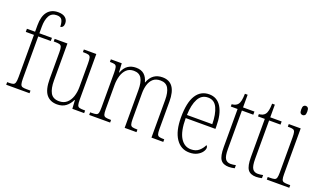

<svg xmlns="http://www.w3.org/2000/svg" viewBox="-77 -1243 2894 1724"><g transform="rotate(20 1370.5 -381.0)"><path d="M28 0V-25H48Q72 -25 85.5 -29.5Q99 -34 104 -51Q109 -68 109 -104V-506H31V-536H109V-598Q109 -684 144.5 -728Q180 -772 245 -772Q290 -772 314 -752Q338 -732 338 -698Q338 -678 329 -666.5Q320 -655 306 -655Q306 -694 293.5 -718Q281 -742 243 -742Q193 -742 171.5 -702.5Q150 -663 150 -599V-536H270V-506H150V-104Q150 -68 155 -51Q160 -34 173 -29.5Q186 -25 211 -25H251V0Z M516 10Q449 10 413 -35.5Q377 -81 377 -184V-439Q377 -473 371.5 -488Q366 -503 351 -507Q336 -511 305 -511H296V-536H418V-184Q418 -106 441.5 -64.5Q465 -23 524 -23Q568 -23 596.5 -48Q625 -73 639 -114.5Q653 -156 653 -205V-429Q653 -467 648.5 -484.5Q644 -502 629 -506.5Q614 -511 582 -511H575V-536H694V-101Q694 -65 699 -49Q704 -33 719 -29Q734 -25 763 -25H773V0H660L655 -81H651Q632 -40 599 -15Q566 10 516 10Z M821 0V-25H834Q864 -25 878.5 -29Q893 -33 897.5 -49Q902 -65 902 -100V-433Q902 -468 897.5 -485Q893 -502 879.5 -506.5Q866 -511 838 -511H833V-536H937L942 -450H945Q963 -498 995 -520.5Q1027 -543 1073 -543Q1122 -543 1150.5 -518Q1179 -493 1191 -446H1193Q1228 -543 1326 -543Q1457 -543 1457 -360V-96Q1457 -63 1462 -48Q1467 -33 1481.5 -29Q1496 -25 1525 -25H1529V0H1416V-361Q1416 -432 1393.5 -471Q1371 -510 1318 -510Q1274 -510 1248.5 -487.5Q1223 -465 1211.5 -427.5Q1200 -390 1200 -345V-99Q1200 -65 1205 -49Q1210 -33 1224.5 -29Q1239 -25 1267 -25H1273V0H1160V-361Q1160 -436 1137.5 -473Q1115 -510 1063 -510Q1021 -510 994.5 -485Q968 -460 955.5 -419Q943 -378 943 -331V-99Q943 -65 948 -49Q953 -33 968.5 -29Q984 -25 1014 -25H1021V0Z M1780 10Q1698 10 1650.5 -61Q1603 -132 1603 -262Q1603 -404 1647 -473.5Q1691 -543 1772 -543Q1848 -543 1888.5 -477Q1929 -411 1929 -294V-270H1645Q1645 -144 1682.5 -83Q1720 -22 1784 -22Q1831 -22 1860 -47.5Q1889 -73 1903 -105Q1914 -99 1914 -82Q1914 -65 1899 -43.5Q1884 -22 1854 -6Q1824 10 1780 10ZM1888 -300Q1887 -395 1860 -453.5Q1833 -512 1772 -512Q1710 -512 1679.5 -455Q1649 -398 1646 -300Z M2158 10Q2103 10 2079 -23Q2055 -56 2055 -142V-506H1990V-528Q2029 -531 2047 -553Q2059 -568 2064 -593Q2069 -618 2070 -657H2096V-536H2205V-506H2096V-139Q2096 -71 2112.5 -46Q2129 -21 2163 -21Q2177 -21 2188 -22.5Q2199 -24 2213 -27V3Q2200 6 2185.5 8Q2171 10 2158 10Z M2418 10Q2363 10 2339 -23Q2315 -56 2315 -142V-506H2250V-528Q2289 -531 2307 -553Q2319 -568 2324 -593Q2329 -618 2330 -657H2356V-536H2465V-506H2356V-139Q2356 -71 2372.5 -46Q2389 -21 2423 -21Q2437 -21 2448 -22.5Q2459 -24 2473 -27V3Q2460 6 2445.5 8Q2431 10 2418 10Z M2622 -654Q2609 -654 2601 -663Q2593 -672 2593 -698Q2593 -723 2601 -732.5Q2609 -742 2622 -742Q2635 -742 2643 -732.5Q2651 -723 2651 -698Q2651 -672 2643 -663Q2635 -654 2622 -654ZM2518 0V-25H2537Q2566 -25 2581 -29Q2596 -33 2601 -49Q2606 -65 2606 -98V-435Q2606 -469 2601.5 -485.5Q2597 -502 2583.5 -506.5Q2570 -511 2543 -511H2533V-536H2647V-99Q2647 -65 2652 -49Q2657 -33 2672 -29Q2687 -25 2716 -25H2733V0Z"/></g></svg>

Font: Noto Serif Tamil Condensed ExtraLight
Style: Regular
Weight: 200
Width: 3
Designer: Indian Type Foundry, Tom Grace, and the Monotype Design Team
Foundry: Monotype Imaging Inc.
Version: Version 2.004; ttfautohint (v1.8.4.7-5d5b)